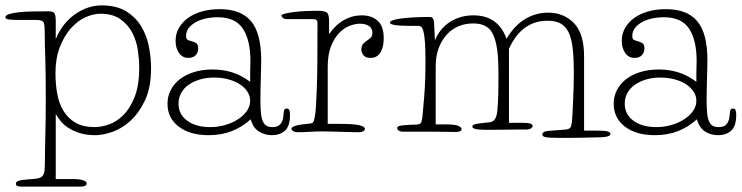

<svg xmlns="http://www.w3.org/2000/svg" viewBox="-37 -491 2754 713"><path d="M170 -346Q196 -407 243 -439Q290 -471 340 -471Q397 -471 433 -448Q469 -425 489 -390.5Q509 -356 516.5 -315Q524 -274 524 -238Q524 -166 501.5 -118.5Q479 -71 447 -42Q415 -13 379.5 -1Q344 11 318 11Q285 11 260.5 3.5Q236 -4 218 -15.5Q200 -27 188.5 -41Q177 -55 170 -68V174H235Q261 174 273 179Q285 184 285 189Q285 196 279 199Q273 202 265 202H40Q34 202 28 200Q22 198 22 190Q22 184 32 180.5Q42 177 68 175Q91 174 103.5 171.5Q116 169 122 161Q128 153 129 135.5Q130 118 130 86Q130 66 130.5 47Q131 28 131.5 5Q132 -18 132.5 -49Q133 -80 133 -124Q133 -175 132.5 -212.5Q132 -250 131 -279.5Q130 -309 129.5 -331.5Q129 -354 129 -375Q129 -405 122.5 -411Q116 -417 95 -417H23Q12 -417 -2.5 -418.5Q-17 -420 -17 -427Q-17 -434 -3.5 -438.5Q10 -443 32.5 -445.5Q55 -448 84.5 -448.5Q114 -449 145 -449Q159 -449 164.5 -442.5Q170 -436 170 -413ZM169 -219Q169 -179 175.5 -143Q182 -107 198.5 -79.5Q215 -52 243 -35.5Q271 -19 315 -19Q338 -19 366.5 -28.5Q395 -38 420.5 -63Q446 -88 463 -131Q480 -174 480 -240Q480 -269 475 -304Q470 -339 454.5 -369Q439 -399 410.5 -419.5Q382 -440 336 -440Q309 -440 279.5 -426.5Q250 -413 225.5 -385Q201 -357 185 -315.5Q169 -274 169 -219Z M892 -219Q892 -232 892.5 -244.5Q893 -257 893 -264Q893 -342 865 -384.5Q837 -427 771 -427Q749 -427 728 -422.5Q707 -418 690.5 -409Q674 -400 664 -387Q654 -374 654 -358Q654 -346 660 -343Q666 -340 674 -338Q682 -336 690.5 -331.5Q699 -327 699 -311Q699 -296 689.5 -286Q680 -276 663 -276Q640 -276 627.5 -294.5Q615 -313 615 -339Q615 -366 627.5 -387.5Q640 -409 661.5 -424.5Q683 -440 713 -448.5Q743 -457 779 -457Q858 -457 895.5 -412Q933 -367 933 -268Q933 -256 932.5 -237.5Q932 -219 931.5 -199Q931 -179 930.5 -158.5Q930 -138 930 -122Q930 -91 932 -71Q934 -51 939.5 -39.5Q945 -28 953.5 -23.5Q962 -19 974 -19Q988 -19 996 -23.5Q1004 -28 1008.5 -36Q1013 -44 1014.5 -54.5Q1016 -65 1017 -76Q1018 -88 1027 -88Q1035 -88 1037.5 -82Q1040 -76 1040 -65Q1040 -22 1021 -5.5Q1002 11 973 11Q946 11 924.5 -2.5Q903 -16 894 -48Q862 -19 823.5 -4Q785 11 738 11Q668 11 626.5 -21Q585 -53 585 -106Q585 -133 597 -156.5Q609 -180 631 -197Q653 -214 684 -223.5Q715 -233 753 -233Q791 -233 826 -222Q861 -211 892 -187ZM626 -106Q626 -66 658.5 -42.5Q691 -19 743 -19Q773 -19 800 -27Q827 -35 847.5 -48.5Q868 -62 880 -79.5Q892 -97 892 -117Q892 -135 881.5 -151Q871 -167 853 -178.5Q835 -190 810.5 -196.5Q786 -203 758 -203Q730 -203 706 -196Q682 -189 664 -176.5Q646 -164 636 -146Q626 -128 626 -106Z M1388 -349Q1388 -337 1386 -324.5Q1384 -312 1378.5 -301Q1373 -290 1363.5 -283Q1354 -276 1339 -276Q1322 -276 1313.5 -285Q1305 -294 1305 -308Q1305 -321 1311.5 -328Q1318 -335 1325.5 -340Q1333 -345 1339.5 -351Q1346 -357 1346 -369Q1346 -386 1333 -394.5Q1320 -403 1300 -403Q1282 -403 1261 -395Q1240 -387 1222 -368Q1204 -349 1192 -318.5Q1180 -288 1180 -243V-31H1224Q1276 -31 1297 -26Q1318 -21 1318 -13Q1318 -7 1311.5 -3.5Q1305 0 1298 0Q1284 0 1265.5 -0.5Q1247 -1 1228 -1.5Q1209 -2 1191 -2.5Q1173 -3 1160 -3Q1134 -3 1113 -1.5Q1092 0 1067 0Q1059 0 1052 -4Q1045 -8 1045 -13Q1045 -19 1061 -24Q1077 -29 1103 -31Q1121 -32 1125 -36Q1129 -40 1132 -57Q1135 -73 1136.5 -98Q1138 -123 1139.5 -163.5Q1141 -204 1141.5 -263Q1142 -322 1142 -406Q1142 -420 1127 -420H1028Q1018 -420 1013 -425Q1008 -430 1008 -433Q1008 -437 1022 -440.5Q1036 -444 1056 -446.5Q1076 -449 1099.5 -450Q1123 -451 1141 -451Q1167 -451 1176 -445Q1185 -439 1185 -413V-364Q1209 -399 1240 -416.5Q1271 -434 1306 -434Q1343 -434 1365.5 -414Q1388 -394 1388 -349Z M2132 -6H2179Q2212 -6 2221 -2.5Q2230 1 2230 6Q2230 18 2190 19Q2182 19 2162.5 19.5Q2143 20 2121 20.5Q2099 21 2078 21Q2057 21 2045 21Q2003 21 1990 18.5Q1977 16 1977 9Q1977 -3 2000 -5L2064 -10Q2074 -11 2079.5 -15.5Q2085 -20 2087 -41Q2088 -50 2089 -68.5Q2090 -87 2091 -111.5Q2092 -136 2093 -164Q2094 -192 2094 -220Q2094 -272 2090 -309Q2086 -346 2075.5 -369Q2065 -392 2046 -403Q2027 -414 1997 -414Q1968 -414 1945.5 -405.5Q1923 -397 1905.5 -382.5Q1888 -368 1875 -349Q1862 -330 1853 -310V-35H1904Q1927 -35 1934 -31.5Q1941 -28 1941 -23Q1941 -18 1934.5 -14Q1928 -10 1919 -10Q1915 -10 1892.5 -10Q1870 -10 1844 -9.5Q1818 -9 1794.5 -9Q1771 -9 1764 -9Q1717 -9 1717 -21Q1717 -30 1746 -33L1781 -37Q1791 -38 1797 -44Q1803 -50 1806 -59.5Q1809 -69 1810 -81.5Q1811 -94 1812 -109Q1813 -126 1813.5 -145Q1814 -164 1814 -202Q1814 -204 1814 -223Q1814 -242 1813 -265Q1810 -334 1791 -369Q1772 -404 1720 -404Q1692 -404 1667 -394Q1642 -384 1623 -363.5Q1604 -343 1592.5 -313.5Q1581 -284 1581 -245V-29H1621Q1653 -29 1665 -23.5Q1677 -18 1677 -12Q1677 -1 1656 -1Q1652 -1 1645.5 -1Q1639 -1 1619.5 -1.5Q1600 -2 1562.5 -2Q1525 -2 1458 -2Q1450 -2 1444 -6Q1438 -10 1438 -15Q1438 -25 1464 -26Q1487 -28 1500 -28Q1513 -28 1519.5 -30Q1526 -32 1528 -38.5Q1530 -45 1532 -60Q1534 -80 1538.5 -135Q1543 -190 1543 -264Q1543 -309 1541 -335Q1539 -361 1535.5 -374.5Q1532 -388 1527 -391.5Q1522 -395 1517 -395H1484Q1411 -395 1411 -407Q1411 -412 1422.5 -416Q1434 -420 1453.5 -422.5Q1473 -425 1500 -426.5Q1527 -428 1558 -428Q1566 -428 1570 -423.5Q1574 -419 1575 -406L1578 -341Q1596 -385 1634 -409.5Q1672 -434 1721 -434Q1813 -434 1844 -347Q1873 -396 1912.5 -420Q1952 -444 1999 -444Q2056 -444 2094 -405.5Q2132 -367 2132 -282Z M2549 -219Q2549 -232 2549.5 -244.5Q2550 -257 2550 -264Q2550 -342 2522 -384.5Q2494 -427 2428 -427Q2406 -427 2385 -422.5Q2364 -418 2347.5 -409Q2331 -400 2321 -387Q2311 -374 2311 -358Q2311 -346 2317 -343Q2323 -340 2331 -338Q2339 -336 2347.5 -331.5Q2356 -327 2356 -311Q2356 -296 2346.5 -286Q2337 -276 2320 -276Q2297 -276 2284.5 -294.5Q2272 -313 2272 -339Q2272 -366 2284.5 -387.5Q2297 -409 2318.5 -424.5Q2340 -440 2370 -448.5Q2400 -457 2436 -457Q2515 -457 2552.5 -412Q2590 -367 2590 -268Q2590 -256 2589.5 -237.5Q2589 -219 2588.5 -199Q2588 -179 2587.5 -158.5Q2587 -138 2587 -122Q2587 -91 2589 -71Q2591 -51 2596.5 -39.5Q2602 -28 2610.5 -23.5Q2619 -19 2631 -19Q2645 -19 2653 -23.5Q2661 -28 2665.5 -36Q2670 -44 2671.5 -54.5Q2673 -65 2674 -76Q2675 -88 2684 -88Q2692 -88 2694.5 -82Q2697 -76 2697 -65Q2697 -22 2678 -5.5Q2659 11 2630 11Q2603 11 2581.5 -2.5Q2560 -16 2551 -48Q2519 -19 2480.5 -4Q2442 11 2395 11Q2325 11 2283.5 -21Q2242 -53 2242 -106Q2242 -133 2254 -156.5Q2266 -180 2288 -197Q2310 -214 2341 -223.5Q2372 -233 2410 -233Q2448 -233 2483 -222Q2518 -211 2549 -187ZM2283 -106Q2283 -66 2315.5 -42.5Q2348 -19 2400 -19Q2430 -19 2457 -27Q2484 -35 2504.5 -48.5Q2525 -62 2537 -79.5Q2549 -97 2549 -117Q2549 -135 2538.5 -151Q2528 -167 2510 -178.5Q2492 -190 2467.5 -196.5Q2443 -203 2415 -203Q2387 -203 2363 -196Q2339 -189 2321 -176.5Q2303 -164 2293 -146Q2283 -128 2283 -106Z"/></svg>

Font: Life Savers
Style: Regular
Weight: 400
Designer: Pablo Impallari, Rodrigo Fuenzalida, Brenda Gallo
Foundry: Pablo Impallari, Rodrigo Fuenzalida, Brenda Gallo
Version: Version 3.001; ttfautohint (v0.95) -l 8 -r 50 -G 200 -x 14 -